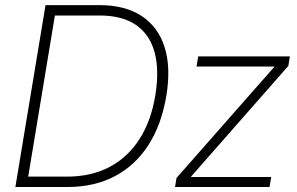

<svg xmlns="http://www.w3.org/2000/svg" viewBox="-20 -748 1189 768"><path d="M249.5 0H65.9L72.8 -41.5H247.6Q345.2 -41.5 418.5 -80.3Q491.7 -119.1 538.1 -191.9Q584.5 -264.6 601.1 -365.7Q617.7 -466.3 598.6 -537.8Q579.6 -609.4 524.7 -647.7Q469.7 -686 378.4 -686H178.2L185.1 -727.5H377.9Q480 -727.5 546.1 -684.3Q612.3 -641.1 638.2 -560.1Q664.1 -479 645.5 -365.7Q626.5 -250.5 574.2 -168.7Q522 -86.9 439.9 -43.5Q357.9 0 249.5 0ZM206.5 -727.5 85.9 0H41.5L162.1 -727.5ZM680.2 0 686 -36.1 1077.1 -480.5 1077.6 -481.9H766.1L772.9 -522.5H1139.6L1133.3 -484.4L744.6 -42V-40H1064.9L1058.1 0Z"/></svg>

Font: Inter 28pt ExtraLight
Style: Italic
Weight: 250
Italic angle: -9.3988°
Designer: Rasmus Andersson
Foundry: rsms
Version: Version 4.001;git-66647c0bb